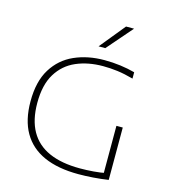

<svg xmlns="http://www.w3.org/2000/svg" viewBox="-117 -895 891 995"><g transform="rotate(15 328.5 -397.5)"><path d="M395 4Q285 4 210 -29.5Q135 -63 96.5 -129.8Q58 -196.5 58 -297Q58 -404 99.8 -471.2Q141.5 -538.5 213 -570.2Q284.5 -602 374 -602Q418.5 -602 460 -596.5Q501.5 -591 538 -581V-547Q491 -560 452.2 -565Q413.5 -570 375 -570Q294.5 -570 231 -542.5Q167.5 -515 130.8 -455.2Q94 -395.5 94 -298Q94 -207 128 -146.8Q162 -86.5 229 -56.8Q296 -27 395 -27Q431 -27 468 -30Q505 -33 534 -39L521 -22V-289H555V-8Q514.5 -2 473.5 1Q432.5 4 395 4ZM325 -663 436 -799H479L361 -663Z"/></g></svg>

Font: Encode Sans SC Expanded Thin
Style: Regular
Weight: 250
Width: 7
Designer: Multiple Designers
Foundry: Impallari Type
Version: Version 3.002